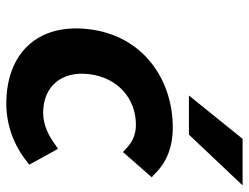

<svg xmlns="http://www.w3.org/2000/svg" viewBox="-108 -650 771 594"><g transform="rotate(90 277.0 -353.5)"><path d="M490 -59 441 -148 432 -142C402 -120 369 -102 329 -102C250 -102 199 -157 210 -245C221 -334 286 -389 367 -389C398 -389 423 -377 444 -355L451 -349L529 -438L522 -444C491 -477 446 -503 375 -503C224 -503 91 -409 71 -245C51 -84 147 12 301 12C365 12 429 -10 482 -53ZM276 -553H397L554 -719H410Z"/></g></svg>

Font: Falling Sky
Style: SeBdObl
Weight: 600
Designer: Paul D. Hunt
Foundry: Adobe Systems Incorporated
Version: Version 1.02